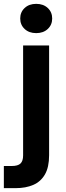

<svg xmlns="http://www.w3.org/2000/svg" viewBox="-47 -757 345 997"><path d="M-27 220V105H14Q46 105 59.5 92Q73 79 73 50V-521H208V49Q208 111 186.5 148.5Q165 186 126 203Q87 220 34 220ZM141 -585Q104 -585 81 -606.5Q58 -628 58 -661Q58 -694 81 -715.5Q104 -737 141 -737Q178 -737 201 -715.5Q224 -694 224 -661Q224 -628 201 -606.5Q178 -585 141 -585Z"/></svg>

Font: DM Sans 10pt
Style: Bold
Weight: 700
Version: Version 4.004;gftools[0.9.30]